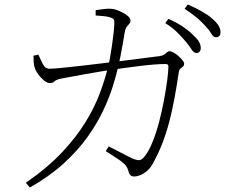

<svg xmlns="http://www.w3.org/2000/svg" viewBox="-20 -790 1040 855"><path d="M855 -554Q843 -554 833 -570Q823 -586 807 -605Q791 -624 769.5 -645.5Q748 -667 716 -687L730 -706Q768 -689 794 -671.5Q820 -654 837 -637Q857 -619 865.5 -605Q874 -591 874 -576Q874 -565 868.5 -559.5Q863 -554 855 -554ZM576 -4Q568 -4 561.5 -9.5Q555 -15 552 -28Q547 -47 533.5 -60Q520 -73 499 -86Q478 -99 451 -117L464 -138Q482 -129 503.5 -118Q525 -107 543 -97.5Q561 -88 570 -84Q590 -76 600.5 -77Q611 -78 622 -91Q642 -115 659 -157Q676 -199 689 -249Q702 -299 711 -348Q720 -397 725 -436Q730 -475 730 -494Q730 -505 718 -505Q696 -505 664 -502.5Q632 -500 597.5 -495.5Q563 -491 532.5 -487Q502 -483 481 -480Q456 -476 421.5 -470.5Q387 -465 352.5 -458.5Q318 -452 290.5 -447Q263 -442 252 -440Q229 -435 222.5 -427.5Q216 -420 202 -420Q190 -420 175.5 -432Q161 -444 150 -459.5Q139 -475 136 -484Q131 -497 130 -513Q129 -529 129 -542L151 -547Q159 -528 170 -506Q181 -484 200 -484Q216 -484 252.5 -487.5Q289 -491 337.5 -496.5Q386 -502 438.5 -508.5Q491 -515 541 -521Q591 -527 630.5 -532.5Q670 -538 690 -540Q704 -542 711 -547Q718 -552 723.5 -557Q729 -562 736 -562Q742 -562 753 -556Q764 -550 774.5 -540.5Q785 -531 792.5 -522Q800 -513 800 -507Q800 -498 795 -494Q790 -490 784 -485Q778 -480 776 -467Q767 -407 757 -352.5Q747 -298 734 -248.5Q721 -199 703.5 -153.5Q686 -108 663 -66Q652 -44 636 -30Q620 -16 604.5 -10Q589 -4 576 -4ZM95 24Q193 -44 257 -112.5Q321 -181 361 -246.5Q401 -312 423.5 -372Q446 -432 459 -483Q464 -500 469 -527.5Q474 -555 478.5 -586.5Q483 -618 486 -644.5Q489 -671 489 -684Q490 -698 486.5 -703.5Q483 -709 470 -713Q457 -717 438 -718.5Q419 -720 406 -721V-745Q421 -747 441 -749.5Q461 -752 473 -751Q485 -751 500 -745.5Q515 -740 529 -732.5Q543 -725 552 -716Q561 -707 561 -699Q561 -690 556 -684.5Q551 -679 544.5 -670.5Q538 -662 535 -644Q532 -626 527 -596.5Q522 -567 516 -537Q510 -507 505 -487Q497 -453 482 -404.5Q467 -356 440 -298.5Q413 -241 370 -180.5Q327 -120 264 -62.5Q201 -5 113 45ZM941 -624Q930 -624 920.5 -640.5Q911 -657 894 -675Q876 -695 855 -712.5Q834 -730 802 -751L816 -770Q853 -754 880 -738.5Q907 -723 924 -708Q944 -691 953 -676Q962 -661 962 -646Q962 -635 956.5 -629.5Q951 -624 941 -624Z"/></svg>

Font: Noto Serif SC ExtraLight
Style: Regular
Weight: 200
Designer: Ryoko NISHIZUKA 西塚涼子 (kana & ideographs); Frank Grießhammer (Latin, Greek & Cyrillic); Wenlong ZHANG 张文龙 (bopomofo); San
Foundry: Adobe
Version: Version 2.002-H1;hotconv 1.1.0;makeotfexe 2.6.0